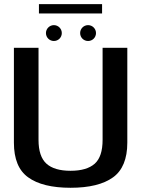

<svg xmlns="http://www.w3.org/2000/svg" viewBox="-20 -907 700 932"><path d="M322.5 4.5C413.5 4.5 482 -12.5 528.5 -46C574.5 -79 598 -135.5 598 -214.5V-675H478V-228C478 -174 465.5 -135.5 440 -112.5C414 -89.5 375 -78 322.5 -78C270 -78 231 -89.5 205.5 -112.5C180 -135.5 167 -174 167 -228V-675H47.5V-214.5C47.5 -135.5 70.5 -79 117 -46C163 -12.5 232 4.5 322.5 4.5ZM169 -841.5H475.5V-887H169ZM241.5 -708C263 -708 280 -725 280 -746.5C280 -767.5 263 -785 241.5 -785C220.5 -785 203 -767.5 203 -746.5C203 -725 220.5 -708 241.5 -708ZM407.5 -708C429 -708 446 -725 446 -746.5C446 -767.5 429 -785 407.5 -785C386 -785 369 -767.5 369 -746.5C369 -725 386 -708 407.5 -708Z"/></svg>

Font: Anybody Medium
Style: Regular
Weight: 500
Designer: Tyler Finck
Foundry: Etcetera Type Company
Version: Version 1.110